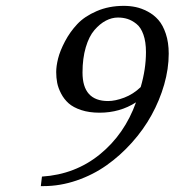

<svg xmlns="http://www.w3.org/2000/svg" viewBox="-20 -629 599 659"><path d="M124 -22.9Q238.3 -30.3 323 -99.4Q407.7 -168.5 446.8 -277.8Q391.6 -242.2 321.8 -242.2Q286.1 -242.2 258.8 -251.2Q231.4 -260.3 215.6 -274.4Q199.7 -288.6 189.7 -307.9Q179.7 -327.1 176.3 -344.7Q172.9 -362.3 172.9 -381.8Q172.9 -401.9 179.4 -428.2Q186 -454.6 203.1 -487.1Q220.2 -519.5 245.1 -546.1Q270 -572.8 311.8 -590.8Q353.5 -608.9 404.8 -608.9Q426.3 -608.9 446 -604.7Q465.8 -600.6 487.1 -589.4Q508.3 -578.1 523.7 -560.5Q539.1 -543 549.1 -513.2Q559.1 -483.4 559.1 -444.8Q559.1 -393.1 543.5 -338.6Q527.8 -284.2 500.2 -234.1Q472.7 -184.1 432.6 -139.4Q392.6 -94.7 345.9 -61.8Q299.3 -28.8 242.9 -9.5Q186.5 9.8 128.9 9.8H120.1ZM351.1 -282.2Q375.5 -282.2 406.5 -293.9Q437.5 -305.7 462.9 -330.1Q481 -391.6 481 -450.2Q481 -485.4 472.2 -510.3Q463.4 -535.2 448.2 -547.1Q433.1 -559.1 417.7 -564Q402.3 -568.8 384.8 -568.8Q363.8 -568.8 343.3 -558.1Q322.8 -547.4 304.2 -525.9Q285.6 -504.4 274.4 -466.6Q263.2 -428.7 263.2 -379.9Q263.2 -282.2 351.1 -282.2Z"/></svg>

Font: Linear Smooth
Style: Italic
Weight: 400
Designer: Philipp H. Poll, Flanker
Foundry: Philipp H. Poll, reworked by Flanker
Version: Version 1.061 | FøM Fix